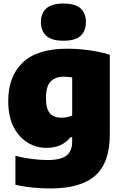

<svg xmlns="http://www.w3.org/2000/svg" viewBox="-20 -834 688 1084"><path d="M265.5 230Q218 230 167.5 225.2Q117 220.5 67 209V46Q115.5 58 162.2 63.8Q209 69.5 247.5 69.5Q323 69.5 355.2 44.5Q387.5 19.5 387.5 -34.5V-59.5H378Q355 -30 320.8 -14.5Q286.5 1 242 1Q186 1 136.8 -28.5Q87.5 -58 57 -116.8Q26.5 -175.5 26.5 -264Q26.5 -402.5 108.2 -480.8Q190 -559 360.5 -559Q400 -559 442.5 -555Q485 -551 525.8 -543.5Q566.5 -536 600 -524.5V-75Q600 84.5 518 157.2Q436 230 265.5 230ZM327.5 -169.5Q343 -169.5 358.8 -172.8Q374.5 -176 387.5 -182V-396.5Q378 -398.5 366.2 -399.8Q354.5 -401 341.5 -401Q292.5 -401 266 -374Q239.5 -347 239.5 -281.5Q239.5 -238.5 249.8 -214Q260 -189.5 279.8 -179.5Q299.5 -169.5 327.5 -169.5ZM338 -604Q272.5 -604 241.8 -631.5Q211 -659 211 -709Q211 -759.5 241.8 -786.8Q272.5 -814 338 -814Q404.5 -814 434.8 -786.8Q465 -759.5 465 -709Q465 -659 434.8 -631.5Q404.5 -604 338 -604Z"/></svg>

Font: Encode Sans Condensed Thin Black
Style: Regular
Weight: 900
Version: Version 3.002